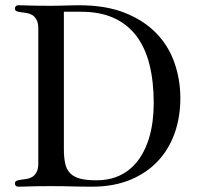

<svg xmlns="http://www.w3.org/2000/svg" viewBox="-20 -700 744 722"><path d="M220.2 -140.1Q220.2 -107.9 225.1 -85.4Q230 -63 243.7 -48.8Q257.3 -34.7 281 -28.3Q304.7 -22 341.8 -22Q383.3 -22 415.5 -33.9Q447.8 -45.9 471.7 -66.9Q495.6 -87.9 512.2 -116Q528.8 -144 539.1 -176.3Q549.3 -208.5 553.7 -243.2Q558.1 -277.8 558.1 -312Q558.1 -393.1 542.2 -456.8Q526.4 -520.5 492.9 -564.7Q459.5 -608.9 408 -632.3Q356.4 -655.8 285.2 -655.8H220.2ZM124 -591.8Q124 -613.8 117.4 -625.7Q110.8 -637.7 101.1 -643.6Q91.3 -649.4 80.1 -651.1Q68.8 -652.8 59.1 -654.1Q49.3 -655.3 42.7 -657.7Q36.1 -660.2 36.1 -668Q36.1 -672.4 39.1 -676.3Q42 -680.2 48.8 -680.2Q58.1 -680.2 67.9 -679.9Q77.6 -679.7 91.6 -679.2Q105.5 -678.7 124.8 -678.5Q144 -678.2 171.9 -678.2Q183.1 -678.2 196.8 -678.5Q210.4 -678.7 225.1 -679.2Q239.7 -679.7 253.7 -679.9Q267.6 -680.2 278.8 -680.2Q377.4 -680.2 449 -651.9Q520.5 -623.5 567.1 -575.7Q613.8 -527.8 636 -464.1Q658.2 -400.4 658.2 -330.1Q658.2 -259.3 636.5 -198.5Q614.7 -137.7 572.8 -93.3Q530.8 -48.8 468.8 -23.4Q406.7 2 326.2 2Q304.7 2 286.9 1.7Q269 1.5 251.2 1Q233.4 0.5 214.4 0.2Q195.3 0 171.9 0Q144 0 124.8 0.2Q105.5 0.5 91.6 1Q77.6 1.5 67.9 1.7Q58.1 2 48.8 2Q42 2 39.1 -1.7Q36.1 -5.4 36.1 -9.8Q36.1 -17.6 42.7 -20.3Q49.3 -22.9 59.1 -24.2Q68.8 -25.4 80.1 -27.1Q91.3 -28.8 101.1 -34.7Q110.8 -40.5 117.4 -52.5Q124 -64.5 124 -85.9Z"/></svg>

Font: XB Zar
Style: Regular
Weight: 400
Designer: Behnam
Foundry: Irmug
Version: Version 8.005 2009